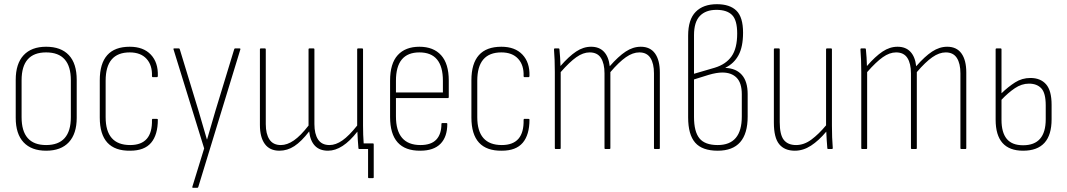

<svg xmlns="http://www.w3.org/2000/svg" viewBox="-20 -711 5089 916"><path d="M200 8Q130 8 92.5 -32Q55 -72 55 -149V-330Q55 -407 92.5 -447.5Q130 -488 200 -488Q271 -488 308.5 -448Q346 -408 346 -330V-149Q346 -73 308.5 -32.5Q271 8 200 8ZM200 -19Q318 -19 318 -152V-328Q318 -461 200 -461Q83 -461 83 -328V-152Q83 -19 200 -19Z M601 8Q456 10 456 -150V-328Q456 -488 599 -488Q664 -488 699.5 -450.5Q735 -413 733 -349Q733 -343 729 -343H709Q705 -343 705 -348Q707 -400 679 -430.5Q651 -461 599 -461Q484 -461 484 -326V-152Q484 -19 601 -19Q708 -19 705 -139Q705 -144 709 -144H728Q733 -144 733 -140Q733 -68 701 -30Q669 8 601 8Z M901 185Q896 185 898 179L954 -3L808 -475Q806 -480 811 -480H833Q837 -480 838 -475L927 -183Q937 -149 947 -114.5Q957 -80 967 -46H968Q978 -80 988 -114.5Q998 -149 1008 -183L1097 -475Q1098 -480 1102 -480H1123Q1129 -480 1126 -473L926 181Q925 185 921 185Z M1313 8Q1267 8 1243.5 -24Q1220 -56 1220 -115V-476Q1220 -480 1224 -480H1244Q1248 -480 1248 -476V-119Q1248 -72 1265.5 -45.5Q1283 -19 1320 -19Q1350 -19 1382 -41Q1414 -63 1452 -112V-476Q1452 -480 1456 -480H1476Q1480 -480 1480 -476V-119Q1480 -72 1497.5 -45.5Q1515 -19 1552 -19Q1582 -19 1613.5 -41Q1645 -63 1684 -112V-476Q1684 -480 1688 -480H1708Q1712 -480 1712 -476V-112Q1712 -67 1715 -27H1759Q1763 -27 1763 -22V135Q1763 139 1759 139H1740Q1736 139 1736 135V0H1694Q1690 0 1690 -4Q1688 -23 1687 -43.5Q1686 -64 1685 -83Q1614 8 1545 8Q1505 8 1482.5 -15.5Q1460 -39 1455 -84Q1418 -36 1384.5 -14Q1351 8 1313 8Z M1985 8Q1841 9 1841 -153V-326Q1841 -408 1877.5 -448Q1914 -488 1981 -488Q2048 -488 2084.5 -447.5Q2121 -407 2121 -327V-248Q2121 -243 2117 -243H1869V-156Q1869 -19 1986 -19Q2037 -19 2061.5 -45Q2086 -71 2086 -120Q2086 -124 2090 -124H2110Q2114 -124 2114 -120Q2114 -58 2081.5 -25Q2049 8 1985 8ZM1869 -270H2093V-326Q2093 -461 1981 -461Q1869 -461 1869 -326Z M2374 8Q2229 10 2229 -150V-328Q2229 -488 2372 -488Q2437 -488 2472.5 -450.5Q2508 -413 2506 -349Q2506 -343 2502 -343H2482Q2478 -343 2478 -348Q2480 -400 2452 -430.5Q2424 -461 2372 -461Q2257 -461 2257 -326V-152Q2257 -19 2374 -19Q2481 -19 2478 -139Q2478 -144 2482 -144H2501Q2506 -144 2506 -140Q2506 -68 2474 -30Q2442 8 2374 8Z M2631 0Q2627 0 2627 -4V-368Q2627 -426 2623 -475Q2623 -480 2627 -480H2645Q2649 -480 2649 -476Q2653 -437 2654 -396Q2694 -442 2728.5 -465Q2763 -488 2800 -488Q2839 -488 2861.5 -464Q2884 -440 2889 -395Q2930 -442 2965 -465Q3000 -488 3037 -488Q3082 -488 3105 -456Q3128 -424 3128 -365V-4Q3128 0 3124 0H3105Q3100 0 3100 -4V-361Q3100 -408 3083 -434.5Q3066 -461 3030 -461Q2999 -461 2966 -438Q2933 -415 2892 -367V-4Q2892 0 2888 0H2868Q2864 0 2864 -4V-361Q2864 -408 2847 -434.5Q2830 -461 2793 -461Q2762 -461 2729.5 -438Q2697 -415 2655 -367V-4Q2655 0 2651 0Z M3404 8Q3330 8 3296.5 -30.5Q3263 -69 3263 -151V-541Q3263 -618 3299 -654.5Q3335 -691 3400 -691Q3462 -691 3493.5 -660Q3525 -629 3525 -555Q3525 -488 3503.5 -448Q3482 -408 3441 -388V-387Q3492 -385 3519.5 -353.5Q3547 -322 3547 -262V-155Q3547 8 3404 8ZM3291 -359 3390 -388Q3443 -404 3470 -442Q3497 -480 3497 -551Q3497 -615 3472.5 -639.5Q3448 -664 3398 -664Q3347 -664 3319 -635Q3291 -606 3291 -543ZM3404 -19Q3519 -19 3519 -155V-261Q3519 -315 3494.5 -340Q3470 -365 3426 -365Q3399 -365 3361.5 -354Q3324 -343 3291 -332V-153Q3291 -83 3317 -51Q3343 -19 3404 -19Z M3772 8Q3723 8 3697.5 -23Q3672 -54 3672 -126V-476Q3672 -480 3676 -480H3696Q3700 -480 3700 -476V-128Q3700 -68 3719.5 -43.5Q3739 -19 3778 -19Q3816 -19 3851 -45Q3886 -71 3921 -113V-476Q3921 -480 3925 -480H3945Q3949 -480 3949 -476V-112Q3949 -54 3953 -5Q3953 0 3949 0H3931Q3927 0 3927 -4Q3925 -24 3924 -44.5Q3923 -65 3922 -83Q3886 -40 3849 -16Q3812 8 3772 8Z M4093 0Q4089 0 4089 -4V-368Q4089 -426 4085 -475Q4085 -480 4089 -480H4107Q4111 -480 4111 -476Q4115 -437 4116 -396Q4156 -442 4190.5 -465Q4225 -488 4262 -488Q4301 -488 4323.5 -464Q4346 -440 4351 -395Q4392 -442 4427 -465Q4462 -488 4499 -488Q4544 -488 4567 -456Q4590 -424 4590 -365V-4Q4590 0 4586 0H4567Q4562 0 4562 -4V-361Q4562 -408 4545 -434.5Q4528 -461 4492 -461Q4461 -461 4428 -438Q4395 -415 4354 -367V-4Q4354 0 4350 0H4330Q4326 0 4326 -4V-361Q4326 -408 4309 -434.5Q4292 -461 4255 -461Q4224 -461 4191.5 -438Q4159 -415 4117 -367V-4Q4117 0 4113 0Z M4861 8Q4730 8 4730 -140V-476Q4730 -480 4734 -480H4754Q4758 -480 4758 -476V-266Q4790 -297 4823 -318Q4856 -339 4896 -339Q4944 -339 4970.5 -309Q4997 -279 4997 -211V-142Q4997 8 4861 8ZM4758 -139Q4758 -79 4783 -48.5Q4808 -18 4861 -18Q4969 -18 4969 -142V-208Q4969 -267 4948 -289.5Q4927 -312 4889 -312Q4854 -312 4821.5 -290Q4789 -268 4758 -235Z"/></svg>

Font: Sofia Sans Cond ExtraLight
Style: Regular
Weight: 200
Width: 3
Designer: Botio Nikoltchev, Ani Petrova
Foundry: lettersoup
Version: Version 4.100; ttfautohint (v1.8.3)